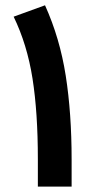

<svg xmlns="http://www.w3.org/2000/svg" viewBox="-20 -688 349 708"><path d="M244.1 0H119.6V-101.1Q119.6 -272.9 99.9 -398.4Q80.1 -523.9 30.3 -626.5L146 -668.5Q200.7 -547.4 222.4 -408.9Q244.1 -270.5 244.1 -99.6Z"/></svg>

Font: Vazirmatn UI FD
Style: Bold
Weight: 700
Designer: Saber Rastikerdar
Foundry: Saber Rastikerdar
Version: Version 33.003